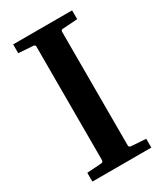

<svg xmlns="http://www.w3.org/2000/svg" viewBox="-171 -742 697 813"><g transform="rotate(-30 177.0 -335.5)"><path d="M33.2 0V-43L104 -47.9Q109.9 -48.3 111.8 -51.8Q113.8 -55.2 113.8 -58.1V-613.8Q113.8 -622.1 104 -623L33.2 -627.9V-670.9H321.3V-627.9L249 -623Q239.3 -622.6 239.3 -613.8V-58.1Q239.3 -56.2 239.7 -54.4Q240.2 -52.7 242.7 -50.5Q245.1 -48.3 249 -47.9L321.3 -43V0Z"/></g></svg>

Font: TAML ThiruValluvar
Style: Bold
Weight: 400
Version: Version 0.271; dev 7ad24fM